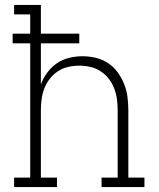

<svg xmlns="http://www.w3.org/2000/svg" viewBox="-20 -755 640 775"><path d="M37 0V-38H102V-580H31V-619H102V-697H37V-735H145V-619H300V-580H145V-414Q154 -439 170.5 -461.5Q187 -484 209.5 -499.5Q232 -515 259 -521.5Q286 -528 313 -528Q340 -528 367 -521.5Q394 -515 416.5 -500Q439 -485 455 -463Q471 -441 481 -416Q491 -391 494.5 -364Q498 -337 498 -310V-38H563V0H390V-38H455V-310Q455 -332 452 -354.5Q449 -377 441 -398Q433 -419 419 -437Q405 -455 386 -467.5Q367 -480 344.5 -485Q322 -490 300 -490Q278 -490 255.5 -485Q233 -480 214 -467.5Q195 -455 181 -437Q167 -419 159 -398Q151 -377 148 -354.5Q145 -332 145 -310V-38H210V0Z"/></svg>

Font: Iosevka Etoile Extralight
Style: Regular
Weight: 200
Designer: Belleve Invis
Foundry: Belleve Invis
Version: Version 22.1.2; ttfautohint (v1.8.4)